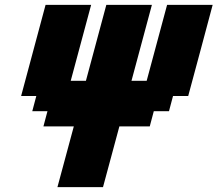

<svg xmlns="http://www.w3.org/2000/svg" viewBox="-20 -645 895 790"><path d="M216.3 125H403.8Q415 83 437.5 0Q460 -83 471.2 -125H596.2L612.8 -187.5H675.3L691.9 -250H754.4Q771.5 -312.5 804.9 -437.5Q838.4 -562.5 855 -625H667.5L583.5 -312.5H521L605 -625H417.5L333.5 -312.5H271L355 -625H167.5Q150.9 -562.5 117.2 -437.5Q83.5 -312.5 66.9 -250H129.4L112.8 -187.5H175.3L158.7 -125H283.7Q272.5 -83 250 0Q227.5 83 216.3 125Z"/></svg>

Font: Faithful 32x
Style: SemiboldOblique
Weight: 400
Foundry: Faithful Resource Pack
Version: Version 1.0; January 27, 2023